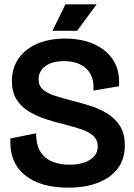

<svg xmlns="http://www.w3.org/2000/svg" viewBox="-20 -852 617 886"><path d="M295 14Q164 14 93 -45.5Q22 -105 28 -213L147 -237Q146 -184 166.5 -152Q187 -120 222 -106Q257 -92 300 -92Q359 -92 395 -114.5Q431 -137 431 -176Q431 -207 409.5 -226Q388 -245 352 -256.5Q316 -268 274 -279Q231 -289 189 -303Q147 -317 112 -338.5Q77 -360 56 -393.5Q35 -427 35 -478Q35 -538 65.5 -582Q96 -626 151.5 -650Q207 -674 281 -674Q356 -674 413.5 -648.5Q471 -623 502.5 -574.5Q534 -526 529 -454L411 -434Q416 -500 378.5 -535Q341 -570 276 -570Q220 -570 189 -546.5Q158 -523 158 -486Q158 -456 178.5 -438.5Q199 -421 233.5 -410Q268 -399 311 -388Q354 -377 397 -363.5Q440 -350 476 -327.5Q512 -305 534 -270Q556 -235 556 -181Q556 -117 523 -74Q490 -31 431.5 -8.5Q373 14 295 14ZM336 -710H222L282 -832H426Z"/></svg>

Font: Bricolage Grotesque 96pt SemiBold
Style: Regular
Weight: 600
Designer: Mathieu Triay
Foundry: Atelier Triay
Version: Version 1.001; ttfautohint (v1.8.4.7-5d5b);gftools[0.9.33.de